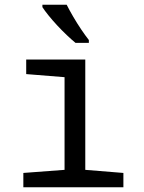

<svg xmlns="http://www.w3.org/2000/svg" viewBox="-20 -786 603 806"><path d="M78 0V-60L251 -73V-462L90 -475V-536H338V-73L498 -60V0ZM297 -606Q280 -620 260 -639Q240 -658 220 -679.5Q200 -701 183.5 -721.5Q167 -742 158 -756V-766H260Q271 -744 287 -716.5Q303 -689 320.5 -663Q338 -637 353 -618V-606Z"/></svg>

Font: Noto Sans Mono SemiCondensed
Style: Regular
Weight: 400
Width: 4
Designer: Monotype Design Team
Foundry: Monotype Imaging Inc.
Version: Version 2.010